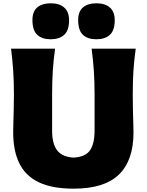

<svg xmlns="http://www.w3.org/2000/svg" viewBox="-20 -1108 873 1144"><path d="M418.9 16.1Q289.1 16.1 209.7 -22.7Q130.4 -61.5 94.5 -136.2Q58.6 -210.9 58.6 -318.8Q58.6 -340.3 59.6 -376.7Q60.5 -413.1 61.8 -457Q63 -501 63 -543.9Q63 -624 58.6 -687.5Q54.2 -751 45.9 -817.9H308.1Q298.8 -751 294.7 -687.5Q290.5 -624 290.5 -543.9V-329.6Q290.5 -250 321.3 -211.2Q352.1 -172.4 418.5 -168.9Q487.3 -172.4 515.4 -211.2Q543.5 -250 543.5 -330.1V-543.9Q543.5 -624 539.1 -687.5Q534.7 -751 525.9 -817.9H788.6Q779.3 -751 775.1 -687.5Q771 -624 771 -543.9Q771 -501 772 -456.3Q772.9 -411.6 774.2 -375Q775.4 -338.4 775.4 -318.4Q775.4 -152.8 689 -68.4Q602.5 16.1 418.9 16.1ZM553.7 -874Q502.4 -874 474.1 -900.6Q445.8 -927.2 445.8 -988.3Q445.8 -1039.6 474.6 -1064Q503.4 -1088.4 555.2 -1088.4Q606.9 -1088.4 635.3 -1062.7Q663.6 -1037.1 663.6 -987.8Q663.6 -927.2 634.8 -900.6Q606 -874 553.7 -874ZM281.7 -874Q230.5 -874 201.9 -900.6Q173.3 -927.2 173.3 -988.3Q173.3 -1039.6 202.1 -1064Q231 -1088.4 283.2 -1088.4Q334.5 -1088.4 363 -1062.7Q391.6 -1037.1 391.6 -987.8Q391.6 -927.2 362.8 -900.6Q334 -874 281.7 -874Z"/></svg>

Font: Pinar DS4-ExtraBold
Style: Regular
Weight: 800
Designer: Amin Abedi
Version: Version 2.000